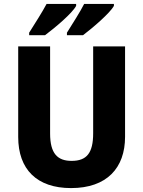

<svg xmlns="http://www.w3.org/2000/svg" viewBox="-20 -1044 731 981"><path d="M562 -1014V-1024H410C391 -986 352 -925 322 -877V-864H404C453 -901 542 -977 562 -1014ZM369 -1014V-1024H218C198 -986 160 -926 129 -877V-864H210C262 -903 349 -976 369 -1014ZM619 -345V-807H456V-363C456 -262 423 -222 346 -222C274 -222 236 -259 236 -362V-807H73V-344C73 -179 168 -83 343 -83C526 -83 619 -186 619 -345Z"/></svg>

Font: Noto Sans Kannada UI SemiCondensed ExtraBold
Style: Regular
Weight: 800
Width: 4
Designer: Jelle Bosma - Monotype Design Team
Foundry: Monotype Imaging Inc.
Version: Version 2.005